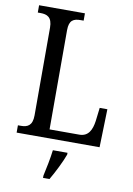

<svg xmlns="http://www.w3.org/2000/svg" viewBox="-100 -777 737 1060"><g transform="rotate(10 268.0 -246.5)"><path d="M31 0H496L502 -214H459L450 -139C443 -88 424 -49 374 -49H207V-605C207 -662 232 -673 272 -673H288V-714H31V-673H46C83 -673 112 -662 112 -602V-111C112 -52 83 -41 48 -41H31ZM218 208V221H254C279 179 312 113 327 71V61H245C239 110 228 163 218 208Z"/></g></svg>

Font: Noto Serif Devanagari Condensed
Style: Regular
Weight: 400
Width: 3
Designer: Universal Thirst, Indian Type Foundry and the Monotype Design Team
Foundry: Monotype Imaging Inc.
Version: Version 2.004